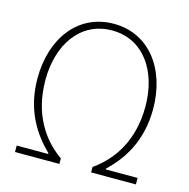

<svg xmlns="http://www.w3.org/2000/svg" viewBox="-108 -843 934 948"><g transform="rotate(15 359.5 -369.0)"><path d="M51 -33V0H278V-28C276 -30 273 -31 271 -33C185 -96 104 -206 104 -383C104 -564 198 -704 360 -704C521 -704 615 -564 615 -383C615 -206 534 -96 447 -33C445 -31 442 -30 440 -28V0H669V-33H506V-37C581 -108 655 -214 655 -381C655 -586 540 -738 360 -738C178 -738 64 -586 64 -381C64 -214 139 -108 212 -37V-33Z"/></g></svg>

Font: Kinto Sans Thin
Style: Regular
Weight: 100
Designer: Authors: Ryoko NISHIZUKA  (kana & ideographs); Paul D. Hunt (Latin, Greek & Cyrillic); Wenlong ZHANG  (bopomofo); Sandol
Foundry: Adobe Systems Incorporated, ookami Inc.
Version: Version 0.001